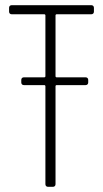

<svg xmlns="http://www.w3.org/2000/svg" viewBox="-20 -720 397 740"><path d="M342 -675V-690C342 -696 338 -700 332 -700H25C19 -700 15 -696 15 -690V-675C15 -669 19 -665 25 -665H151C153 -665 155 -663 155 -661V-426C155 -424 153 -422 151 -422H72C66 -422 62 -418 62 -412V-402C62 -396 66 -392 72 -392H151C153 -392 155 -390 155 -388V-10C155 -4 159 0 165 0H184C190 0 194 -4 194 -10V-388C194 -390 196 -392 198 -392H310C316 -392 320 -396 320 -402V-412C320 -418 316 -422 310 -422H198C196 -422 194 -424 194 -426V-661C194 -663 196 -665 198 -665H332C338 -665 342 -669 342 -675Z"/></svg>

Font: Barlow Condensed ExtraLight
Style: Regular
Weight: 275
Width: 3
Designer: Jeremy Tribby
Foundry: Tribby Type
Version: Version 1.422;hotconv 1.0.109;makeotfexe 2.5.65596